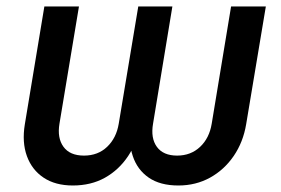

<svg xmlns="http://www.w3.org/2000/svg" viewBox="-20 -566 872 596"><path d="M206.1 9.8Q151.9 9.8 115.5 -14.4Q79.1 -38.6 63.5 -81.5Q47.9 -124.5 57.1 -180.2L117.7 -545.9H225.1L164.6 -182.1Q157.2 -137.7 177 -110.4Q196.8 -83 240.7 -83Q284.2 -83 312.7 -110.4Q341.3 -137.7 348.6 -182.1L409.2 -545.9H515.1L455.1 -182.1Q447.3 -137.2 467 -110.1Q486.8 -83 529.8 -83Q572.3 -83 601.1 -110.1Q629.9 -137.2 637.2 -182.1L697.3 -545.9H805.2L744.1 -180.2Q734.9 -125 705.6 -82Q676.3 -39.1 632.1 -14.6Q587.9 9.8 533.7 9.8Q477.1 9.8 441.7 -14.6Q406.2 -39.1 392.1 -81.8Q377.9 -124.5 385.7 -180.2H417Q406.2 -124.5 377.7 -81.5Q349.1 -38.6 305.9 -14.4Q262.7 9.8 206.1 9.8Z"/></svg>

Font: Inter Medium
Style: Italic
Weight: 500
Italic angle: -9.3988°
Designer: Rasmus Andersson
Foundry: rsms
Version: Version 4.001;git-66647c0bb